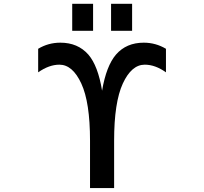

<svg xmlns="http://www.w3.org/2000/svg" viewBox="-20 -959 1040 980"><path d="M713.9 -741.2Q774.4 -741.2 827.1 -710V-589.8Q772.5 -628.9 718.8 -628.9Q651.4 -628.9 606.9 -532.7Q562.5 -436.5 562.5 -241.2V1H439.5V-241.2Q439.5 -436.5 395 -532.7Q350.6 -628.9 283.2 -628.9Q230.5 -628.9 174.8 -589.8V-710Q226.6 -741.2 288.1 -741.2Q377 -741.2 430.7 -680.7Q480.5 -623 501 -496.1Q522.5 -623 572.3 -680.7Q625 -741.2 713.9 -741.2ZM348.6 -801.8V-939.5H455.1V-801.8ZM546.9 -801.8V-939.5H654.3V-801.8Z"/></svg>

Font: GenEi Gothic M SemiBold
Style: Regular
Weight: 500
Designer: o_tamon (Modified); [Source Han Sans]
Ryoko NISHIZUKA  (kana & ideographs); Paul D. Hunt (Latin, Greek & Cyrillic); Wenl
Version: Version 1.1a;Original Version 1.004